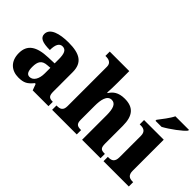

<svg xmlns="http://www.w3.org/2000/svg" viewBox="-59 -1269 1781 1781"><g transform="rotate(45 831.5 -378.0)"><path d="M200 10C273 10 302 -9 346 -62H356L379 0H586V-57H582C537 -57 522 -73 522 -128V-381C522 -506 448 -550 301 -550C183 -550 85 -521 85 -446C85 -396 131 -377 227 -377C227 -447 246 -485 287 -485C331 -485 346 -448 346 -375V-321L265 -318C116 -313 43 -263 43 -154C43 -43 113 10 200 10ZM269 -67C236 -67 222 -96 222 -151C222 -221 243 -257 310 -261L347 -264V-191C347 -116 316 -67 269 -67Z M634 0H957V-57H953C909 -57 887 -67 887 -122V-305C887 -380 900 -457 960 -457C1009 -457 1027 -408 1027 -322V0H1269V-57H1265C1220 -57 1203 -66 1203 -128V-358C1203 -493 1149 -550 1038 -550C954 -550 914 -515 889 -474H882C884 -502 886 -555 886 -606V-760H630V-703H644C665 -703 711 -695 711 -644V-125C711 -66 679 -57 639 -57H634Z M1384 -619V-606H1464C1531 -642 1638 -721 1663 -756V-766H1485C1464 -721 1413 -657 1384 -619ZM1308 0H1640V-57H1629C1590 -57 1562 -73 1562 -128V-536H1304V-479H1320C1358 -479 1387 -463 1387 -412V-130C1387 -73 1359 -57 1320 -57H1308Z"/></g></svg>

Font: Noto Serif Myanmar ExtraBold
Style: Regular
Weight: 800
Designer: Ben Mitchell and the Monotype Design Team
Foundry: Monotype Imaging Inc.
Version: Version 2.106